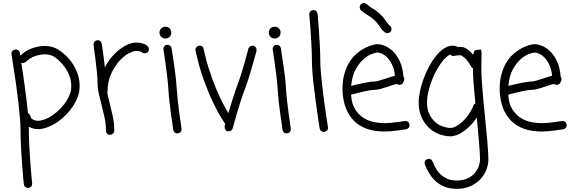

<svg xmlns="http://www.w3.org/2000/svg" viewBox="-20 -836 3737 1256"><path d="M438.5 -223.6Q443.4 -236.3 444.8 -249Q446.3 -261.7 446.3 -274.4Q446.3 -305.7 436 -335Q425.8 -364.3 409.2 -389.2Q392.6 -414.1 372.1 -434.1Q351.6 -454.1 331.1 -466.8Q306.6 -480.5 272.5 -480.5Q242.2 -480.5 209 -468.8Q175.8 -457 149.4 -431.6Q139.6 -423.8 130.9 -423.8Q125 -423.8 119.1 -426.8Q124 -396.5 129.9 -356.9Q135.7 -317.4 141.6 -273.4Q147.5 -229.5 153.3 -183.6Q159.2 -137.7 163.1 -95.7Q176.8 -89.8 179.7 -73.2Q179.7 -72.3 182.1 -66.4Q184.6 -60.5 194.3 -54.7Q210 -45.9 228.5 -45.9Q240.2 -45.9 251.5 -48.8Q262.7 -51.8 272.5 -54.7Q298.8 -64.5 324.7 -82.5Q350.6 -100.6 373 -123.5Q395.5 -146.5 412.6 -172.4Q429.7 -198.2 438.5 -223.6ZM359.4 -512.7Q387.7 -495.1 413.6 -469.7Q439.5 -444.3 459 -413.1Q478.5 -381.8 489.7 -346.7Q501 -311.5 501 -274.4Q501 -238.3 490.2 -207Q479.5 -175.8 459.5 -144.5Q439.5 -113.3 413.1 -85.9Q386.7 -58.6 355 -37.1Q323.2 -15.6 291 -3.9Q258.8 8.8 228.5 8.8Q197.3 8.8 168.9 -6.8V16.6Q168.9 70.3 172.4 130.9Q175.8 191.4 179.7 243.2Q183.6 294.9 187 329.6Q190.4 364.3 190.4 366.2Q190.4 377 183.6 384.8Q176.8 392.6 163.1 393.6Q152.3 393.6 145 386.7Q137.7 379.9 135.7 369.1Q135.7 368.2 132.3 333.5Q128.9 298.8 125 246.6Q121.1 194.3 117.7 132.8Q114.3 71.3 114.3 16.6Q114.3 -18.6 109.9 -69.3Q105.5 -120.1 99.1 -175.3Q92.8 -230.5 85 -285.2Q77.1 -339.8 70.3 -383.8Q63.5 -427.7 59.1 -455.6Q54.7 -483.4 54.7 -485.4Q54.7 -507.8 82 -512.7Q92.8 -512.7 100.1 -506.8Q107.4 -501 109.4 -490.2L112.3 -471.7Q147.5 -504.9 189.5 -520Q231.4 -535.2 271.5 -535.2Q323.2 -535.2 359.4 -512.7Z M867.2 -557.6Q888.7 -557.6 903.3 -554.2Q918 -550.8 927.2 -546.4Q936.5 -542 941.9 -537.1Q947.3 -532.2 949.2 -529.3Q954.1 -522.5 954.1 -514.6Q954.1 -499 942.4 -492.2Q936.5 -487.3 926.8 -487.3Q915 -487.3 906.2 -496.1Q904.3 -497.1 896 -500Q887.7 -502.9 867.2 -502.9Q855.5 -502.9 825.2 -488.3Q794.9 -473.6 763.7 -440.4Q732.4 -407.2 707.5 -354Q682.6 -300.8 682.6 -223.6Q685.5 -210.9 688.5 -197.8Q691.4 -184.6 695.3 -170.9Q706.1 -127 716.8 -79.1Q727.5 -31.2 727.5 18.6Q727.5 30.3 719.2 38.1Q710.9 45.9 700.2 45.9Q688.5 45.9 680.7 38.1Q672.9 30.3 672.9 18.6Q672.9 -26.4 663.1 -71.3Q653.3 -116.2 642.6 -157.2Q632.8 -193.4 625.5 -227.1Q618.2 -260.7 618.2 -289.1Q618.2 -317.4 614.3 -360.4Q610.4 -403.3 605 -443.8Q599.6 -484.4 595.7 -514.2Q591.8 -543.9 591.8 -545.9Q591.8 -555.7 598.6 -563.5Q605.5 -571.3 619.1 -573.2Q628.9 -573.2 636.2 -566.9Q643.6 -560.5 645.5 -549.8Q645.5 -547.9 647.9 -533.7Q650.4 -519.5 653.3 -498Q656.2 -476.6 659.7 -449.2Q663.1 -421.9 666 -394.5Q685.5 -434.6 712.4 -465.3Q739.3 -496.1 767.6 -516.6Q795.9 -537.1 822.3 -547.4Q848.6 -557.6 867.2 -557.6Z M1062.5 -584Q1045.9 -584 1034.7 -595.2Q1023.4 -606.4 1023.4 -623Q1023.4 -639.6 1034.7 -650.4Q1045.9 -661.1 1062.5 -661.1Q1078.1 -661.1 1089.4 -650.4Q1100.6 -639.6 1100.6 -623Q1100.6 -606.4 1089.4 -595.2Q1078.1 -584 1062.5 -584ZM1075.2 -543Q1085.9 -543 1093.3 -536.6Q1100.6 -530.3 1102.5 -520.5Q1102.5 -517.6 1106.9 -490.2Q1111.3 -462.9 1117.2 -423.8Q1123 -384.8 1128.4 -340.3Q1133.8 -295.9 1135.7 -260.7Q1137.7 -226.6 1142.6 -180.7Q1147.5 -134.8 1153.3 -93.3Q1159.2 -51.8 1163.6 -22Q1168 7.8 1168 9.8Q1168 20.5 1161.1 27.8Q1154.3 35.2 1140.6 37.1Q1129.9 37.1 1122.6 30.8Q1115.2 24.4 1113.3 13.7Q1113.3 10.7 1108.9 -18.6Q1104.5 -47.9 1098.6 -89.4Q1092.8 -130.9 1087.9 -176.8Q1083 -222.7 1081.1 -257.8Q1079.1 -292 1073.7 -335.9Q1068.4 -379.9 1063 -418.9Q1057.6 -458 1053.2 -485.8Q1048.8 -513.7 1048.8 -515.6Q1048.8 -525.4 1054.7 -533.2Q1060.5 -541 1071.3 -543Z M1638.7 -537.1Q1647.5 -534.2 1653.3 -525.9Q1659.2 -517.6 1658.2 -502.9Q1657.2 -501 1649.9 -474.1Q1642.6 -447.3 1631.8 -409.2Q1621.1 -371.1 1607.9 -328.6Q1594.7 -286.1 1582 -252.9Q1569.3 -220.7 1555.2 -176.8Q1541 -132.8 1529.3 -92.8Q1517.6 -52.7 1509.8 -24.9Q1502 2.9 1502 3.9Q1495.1 24.4 1467.8 23.4Q1448.2 16.6 1449.2 -10.7L1453.1 -25.4Q1451.2 -28.3 1429.7 -62Q1408.2 -95.7 1377.9 -157.2Q1347.7 -218.8 1314.9 -307.6Q1282.2 -396.5 1257.8 -510.7Q1257.8 -519.5 1264.6 -527.3Q1271.5 -535.2 1285.2 -538.1Q1306.6 -538.1 1311.5 -516.6Q1329.1 -437.5 1351.1 -371.1Q1373 -304.7 1395.5 -251.5Q1418 -198.2 1438.5 -159.2Q1459 -120.1 1473.6 -95.7Q1486.3 -137.7 1501.5 -186.5Q1516.6 -235.4 1530.3 -272.5Q1543 -304.7 1556.2 -346.7Q1569.3 -388.7 1580.1 -426.3Q1590.8 -463.9 1597.7 -490.2Q1604.5 -516.6 1604.5 -517.6Q1607.4 -526.4 1615.7 -532.2Q1624 -538.1 1638.7 -537.1Z M1777.3 -584Q1760.7 -584 1749.5 -595.2Q1738.3 -606.4 1738.3 -623Q1738.3 -639.6 1749.5 -650.4Q1760.7 -661.1 1777.3 -661.1Q1793 -661.1 1804.2 -650.4Q1815.4 -639.6 1815.4 -623Q1815.4 -606.4 1804.2 -595.2Q1793 -584 1777.3 -584ZM1790 -543Q1800.8 -543 1808.1 -536.6Q1815.4 -530.3 1817.4 -520.5Q1817.4 -517.6 1821.8 -490.2Q1826.2 -462.9 1832 -423.8Q1837.9 -384.8 1843.3 -340.3Q1848.6 -295.9 1850.6 -260.7Q1852.5 -226.6 1857.4 -180.7Q1862.3 -134.8 1868.2 -93.3Q1874 -51.8 1878.4 -22Q1882.8 7.8 1882.8 9.8Q1882.8 20.5 1876 27.8Q1869.1 35.2 1855.5 37.1Q1844.7 37.1 1837.4 30.8Q1830.1 24.4 1828.1 13.7Q1828.1 10.7 1823.7 -18.6Q1819.3 -47.9 1813.5 -89.4Q1807.6 -130.9 1802.7 -176.8Q1797.9 -222.7 1795.9 -257.8Q1793.9 -292 1788.6 -335.9Q1783.2 -379.9 1777.8 -418.9Q1772.5 -458 1768.1 -485.8Q1763.7 -513.7 1763.7 -515.6Q1763.7 -525.4 1769.5 -533.2Q1775.4 -541 1786.1 -543Z M2075.2 -437.5Q2075.2 -406.2 2079.1 -362.3Q2083 -318.4 2088.4 -270.5Q2093.8 -222.7 2100.1 -175.3Q2106.4 -127.9 2112.3 -89.4Q2118.2 -50.8 2122.1 -26.4Q2126 -2 2126 0Q2126 22.5 2098.6 27.3Q2087.9 27.3 2080.6 21Q2073.2 14.6 2071.3 3.9Q2070.3 1 2066.4 -24.4Q2062.5 -49.8 2057.1 -87.9Q2051.8 -126 2045.4 -173.3Q2039.1 -220.7 2033.2 -269Q2027.3 -317.4 2023.9 -361.3Q2020.5 -405.3 2020.5 -437.5Q2020.5 -484.4 2017.6 -537.1Q2014.6 -589.8 2011.7 -635.3Q2008.8 -680.7 2005.9 -710.9Q2002.9 -741.2 2002.9 -743.2Q2002.9 -753.9 2009.8 -761.2Q2016.6 -768.6 2030.3 -770.5Q2041 -770.5 2048.3 -763.2Q2055.7 -755.9 2057.6 -745.1Q2057.6 -742.2 2060.5 -711.9Q2063.5 -681.6 2066.4 -636.2Q2069.3 -590.8 2072.3 -538.1Q2075.2 -485.4 2075.2 -437.5Z M2447.3 -492.2Q2438.5 -492.2 2412.6 -482.9Q2386.7 -473.6 2358.9 -449.7Q2331.1 -425.8 2307.1 -383.3Q2283.2 -340.8 2277.3 -274.4Q2293.9 -278.3 2314.9 -283.2Q2335.9 -288.1 2356.9 -292.5Q2377.9 -296.9 2397 -299.8Q2416 -302.7 2427.7 -302.7Q2441.4 -302.7 2462.4 -309.1Q2483.4 -315.4 2503.9 -322.3Q2520.5 -328.1 2535.2 -332.5Q2549.8 -336.9 2563.5 -340.8Q2559.6 -379.9 2546.9 -408.2Q2534.2 -436.5 2517.6 -455.1Q2501 -473.6 2482.4 -482.9Q2463.9 -492.2 2447.3 -492.2ZM2631.8 -44.9Q2642.6 -44.9 2649.9 -38.1Q2657.2 -31.2 2659.2 -17.6Q2659.2 -6.8 2652.8 0.5Q2646.5 7.8 2635.7 9.8Q2633.8 9.8 2618.2 12.2Q2602.5 14.6 2581.1 17.6Q2559.6 20.5 2536.1 22.5Q2512.7 24.4 2496.1 24.4Q2366.2 24.4 2296.9 -44.4Q2227.5 -113.3 2220.7 -238.3Q2218.8 -301.8 2231.9 -349.6Q2245.1 -397.5 2267.1 -431.6Q2289.1 -465.8 2316.4 -488.3Q2343.8 -510.7 2369.6 -523.4Q2395.5 -536.1 2416.5 -541.5Q2437.5 -546.9 2447.3 -546.9Q2472.7 -546.9 2501.5 -534.2Q2530.3 -521.5 2555.2 -495.6Q2580.1 -469.7 2597.7 -429.7Q2615.2 -389.6 2619.1 -335Q2625 -327.1 2625 -317.4Q2625 -307.6 2619.1 -300.8Q2614.3 -281.2 2592.8 -281.2Q2583 -281.2 2576.2 -287.1Q2549.8 -281.2 2521.5 -270.5Q2496.1 -261.7 2471.7 -254.9Q2447.3 -248 2427.7 -248Q2417 -248 2398.9 -245.1Q2380.9 -242.2 2359.4 -237.3Q2337.9 -232.4 2315.9 -227.1Q2293.9 -221.7 2276.4 -216.8Q2280.3 -156.2 2304.2 -119.6Q2328.1 -83 2360.8 -63Q2393.6 -43 2430.2 -36.6Q2466.8 -30.3 2496.1 -30.3Q2511.7 -30.3 2534.2 -32.2Q2556.6 -34.2 2577.1 -37.1Q2597.7 -40 2613.3 -42L2627.9 -43.9ZM2502.9 -701.2Q2507.8 -693.4 2513.7 -685.5Q2519.5 -677.7 2532.2 -666Q2541 -658.2 2541 -646.5Q2541 -634.8 2534.2 -627.9Q2525.4 -619.1 2513.7 -619.1Q2502.9 -619.1 2495.1 -626Q2479.5 -640.6 2471.7 -651.4Q2463.9 -662.1 2458 -670.9Q2452.1 -678.7 2446.3 -686.5Q2440.4 -694.3 2426.8 -706.1Q2413.1 -718.8 2404.3 -724.6Q2395.5 -730.5 2387.7 -735.4Q2378.9 -740.2 2368.7 -747.1Q2358.4 -753.9 2341.8 -767.6Q2333 -776.4 2333 -789.1Q2333 -797.9 2338.9 -806.6Q2348.6 -816.4 2360.4 -816.4Q2367.2 -816.4 2377.9 -809.6Q2391.6 -797.9 2399.9 -792Q2408.2 -786.1 2416 -781.2Q2425.8 -776.4 2436 -769Q2446.3 -761.7 2462.9 -747.1Q2479.5 -731.4 2488.3 -720.7Q2497.1 -710 2502.9 -701.2Z M3077.1 -145.5Q3080.1 -154.3 3089.8 -159.2Q3083 -226.6 3078.6 -284.2Q3074.2 -341.8 3074.2 -377.9V-389.6Q3064.5 -394.5 3060.5 -402.3Q3040 -440.4 3020 -457Q3000 -473.6 2994.1 -474.6Q2977.5 -474.6 2964.4 -472.7Q2951.2 -470.7 2946.3 -469.7Q2933.6 -469.7 2925.8 -479.5Q2901.4 -469.7 2874.5 -435.5Q2847.7 -401.4 2825.2 -356Q2802.7 -310.5 2788.1 -259.3Q2773.4 -208 2773.4 -165Q2773.4 -119.1 2789.1 -87.9Q2804.7 -56.6 2828.1 -36.6Q2851.6 -16.6 2878.4 -7.8Q2905.3 1 2927.7 1Q2942.4 1 2962.4 -9.3Q2982.4 -19.5 3003.4 -38.6Q3024.4 -57.6 3043.9 -84.5Q3063.5 -111.3 3077.1 -145.5ZM3128.9 -377.9Q3128.9 -355.5 3130.9 -321.8Q3132.8 -288.1 3136.2 -248.5Q3139.6 -209 3143.6 -164.6Q3147.5 -120.1 3152.3 -75.2Q3156.2 -31.2 3160.6 10.3Q3165 51.8 3168 88.4Q3170.9 125 3172.9 155.3Q3174.8 185.5 3174.8 206.1Q3174.8 241.2 3161.1 275.9Q3147.5 310.5 3121.1 337.9Q3094.7 365.2 3056.2 382.3Q3017.6 399.4 2966.8 399.4Q2822.3 399.4 2759.8 241.2Q2757.8 237.3 2757.8 230.5Q2757.8 212.9 2774.4 205.1Q2777.3 204.1 2779.8 203.6Q2782.2 203.1 2785.2 203.1Q2802.7 203.1 2810.5 221.7Q2815.4 234.4 2825.7 255.4Q2835.9 276.4 2853.5 295.9Q2871.1 315.4 2898.9 330.1Q2926.8 344.7 2966.8 344.7Q3008.8 344.7 3038.1 331.1Q3067.4 317.4 3085.4 296.4Q3103.5 275.4 3111.8 251Q3120.1 226.6 3120.1 206.1Q3120.1 186.5 3118.2 156.7Q3116.2 127 3113.3 90.8Q3110.4 54.7 3106.4 14.2Q3102.5 -26.4 3098.6 -67.4Q3080.1 -38.1 3058.1 -15.6Q3036.1 6.8 3013.2 22.9Q2990.2 39.1 2968.3 47.4Q2946.3 55.7 2927.7 55.7Q2889.6 55.7 2852.1 41.5Q2814.5 27.3 2785.2 -0.5Q2755.9 -28.3 2737.3 -69.8Q2718.8 -111.3 2718.8 -165Q2718.8 -199.2 2727.5 -240.2Q2736.3 -281.2 2751.5 -322.3Q2766.6 -363.3 2787.6 -402.3Q2808.6 -441.4 2833 -471.2Q2857.4 -501 2884.8 -519Q2912.1 -537.1 2940.4 -537.1Q2960.9 -537.1 2974.6 -528.3Q2979.5 -529.3 2984.4 -529.3Q2989.3 -529.3 2995.1 -529.3Q3012.7 -529.3 3034.2 -515.6Q3055.7 -502 3075.2 -477.5Q3077.1 -489.3 3081.5 -499Q3085.9 -508.8 3101.6 -509.8L3127 -511.7L3130.9 -486.3Q3130.9 -484.4 3130.9 -482.9Q3130.9 -481.4 3129.9 -474.6Q3129.9 -468.8 3129.4 -448.2Q3128.9 -427.7 3128.9 -377.9Z M3475.6 -492.2Q3466.8 -492.2 3440.9 -482.9Q3415 -473.6 3387.2 -449.7Q3359.4 -425.8 3335.4 -383.3Q3311.5 -340.8 3305.7 -274.4Q3322.3 -278.3 3343.3 -283.2Q3364.3 -288.1 3385.3 -292.5Q3406.2 -296.9 3425.3 -299.8Q3444.3 -302.7 3456.1 -302.7Q3469.7 -302.7 3490.7 -309.1Q3511.7 -315.4 3532.2 -322.3Q3548.8 -328.1 3563.5 -332.5Q3578.1 -336.9 3591.8 -340.8Q3587.9 -379.9 3575.2 -408.2Q3562.5 -436.5 3545.9 -455.1Q3529.3 -473.6 3510.7 -482.9Q3492.2 -492.2 3475.6 -492.2ZM3660.2 -44.9Q3670.9 -44.9 3678.2 -38.1Q3685.5 -31.2 3687.5 -17.6Q3687.5 -6.8 3681.2 0.5Q3674.8 7.8 3664.1 9.8Q3662.1 9.8 3646.5 12.2Q3630.9 14.6 3609.4 17.6Q3587.9 20.5 3564.5 22.5Q3541 24.4 3524.4 24.4Q3394.5 24.4 3325.2 -44.4Q3255.9 -113.3 3249 -238.3Q3247.1 -301.8 3260.3 -349.6Q3273.4 -397.5 3295.4 -431.6Q3317.4 -465.8 3344.7 -488.3Q3372.1 -510.7 3397.9 -523.4Q3423.8 -536.1 3444.8 -541.5Q3465.8 -546.9 3475.6 -546.9Q3501 -546.9 3529.8 -534.2Q3558.6 -521.5 3583.5 -495.6Q3608.4 -469.7 3626 -429.7Q3643.6 -389.6 3647.5 -335Q3653.3 -327.1 3653.3 -317.4Q3653.3 -307.6 3647.5 -300.8Q3642.6 -281.2 3621.1 -281.2Q3611.3 -281.2 3604.5 -287.1Q3578.1 -281.2 3549.8 -270.5Q3524.4 -261.7 3500 -254.9Q3475.6 -248 3456.1 -248Q3445.3 -248 3427.2 -245.1Q3409.2 -242.2 3387.7 -237.3Q3366.2 -232.4 3344.2 -227.1Q3322.3 -221.7 3304.7 -216.8Q3308.6 -156.2 3332.5 -119.6Q3356.4 -83 3389.2 -63Q3421.9 -43 3458.5 -36.6Q3495.1 -30.3 3524.4 -30.3Q3540 -30.3 3562.5 -32.2Q3585 -34.2 3605.5 -37.1Q3626 -40 3641.6 -42L3656.2 -43.9Z"/></svg>

Font: Coming Soon
Style: Regular
Weight: 400
Designer: Dathan Boardman
Foundry: Open Window
Version: Version 1.002